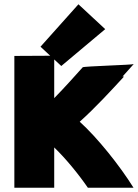

<svg xmlns="http://www.w3.org/2000/svg" viewBox="-20 -851 644 896"><path d="M346 -831 471 -715 266 -543 169 -633ZM603 25H390C346 -39 286 -112 233 -163V25H47V-590L233 -591V-393C282 -443 331 -498 366 -537C371 -542 600 -548 604 -552L552 -494H559C500 -430 424 -347 352 -283C434 -209 539 -78 603 25Z"/></svg>

Font: Repo Black
Style: Regular
Weight: 900
Designer: Stefan Peev
Foundry: Context Ltd
Version: Version 1.502